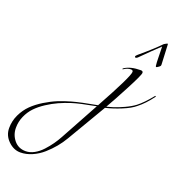

<svg xmlns="http://www.w3.org/2000/svg" viewBox="-993 -985 1770 1923"><g transform="rotate(20 -108.0 -23.5)"><path d="M457 -788Q463 -788 463 -780Q463 -758 468 -675Q473 -592 473 -568Q473 -559 469 -553.5Q465 -548 452 -539Q437 -528 430 -528Q423 -528 421 -576Q420 -598 419.5 -628.5Q419 -659 418 -693.5Q417 -728 417 -740H415Q339 -669 226 -556Q216 -546 205 -546Q196 -546 196 -556Q196 -564 216 -581Q345 -689 425 -771Q427 -773 443 -781Q445 -782 448 -783.5Q451 -785 453.5 -786.5Q456 -788 457 -788ZM7 44Q-166 76 -244 101Q-310 122 -368.5 148.5Q-427 175 -486 213.5Q-545 252 -587 296Q-629 340 -655 399Q-681 458 -681 523Q-681 598 -634.5 654.5Q-588 711 -510 711Q-465 711 -419.5 686Q-374 661 -335.5 619Q-297 577 -268.5 536.5Q-240 496 -216 452ZM388 -98Q343 -59 254.5 -23Q166 13 89 31L-155 445Q-186 498 -226.5 547Q-267 596 -318 641Q-369 686 -431.5 713.5Q-494 741 -556 741Q-628 741 -686 684Q-744 627 -744 549Q-744 473 -711.5 405Q-679 337 -629.5 288.5Q-580 240 -512 198.5Q-444 157 -381 131.5Q-318 106 -250 87Q-158 61 15 30Q225 -351 225 -401Q225 -420 202 -420Q167 -420 134 -398Q125 -392 124 -392Q120 -392 120 -396Q120 -400 126 -404Q189 -446 298 -446Q322 -446 322 -426Q322 -402 234.5 -235.5Q147 -69 97 16Q129 8 170 -5Q211 -18 273.5 -46.5Q336 -75 380 -108Q442 -156 516 -248Q520 -254 524 -254Q528 -254 528 -250Q528 -248 526 -244Q458 -152 388 -98Z"/></g></svg>

Font: Miama Nueva
Style: Medium
Weight: 400
Italic angle: -28°
Version: Version 1.0